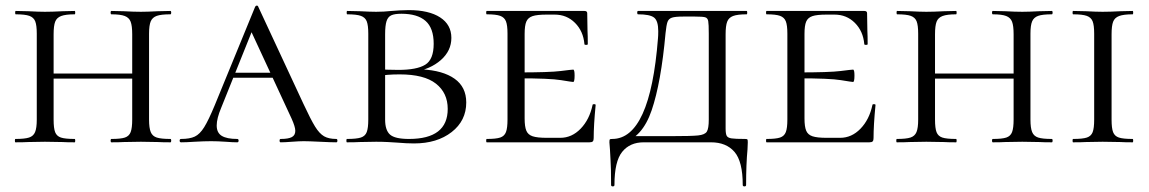

<svg xmlns="http://www.w3.org/2000/svg" viewBox="-20 -507 4095 684"><path d="M377 -456Q374 -456 374 -462Q374 -468 377 -468L421 -467Q457 -465 482 -465Q504 -465 542 -467L587 -468Q590 -468 590 -462Q590 -456 587 -456Q554 -456 538.5 -450.5Q523 -445 517 -431Q511 -417 511 -387V-81Q511 -51 517 -36.5Q523 -22 538.5 -17Q554 -12 587 -12Q590 -12 590 -6Q590 0 587 0Q559 0 542 -1L482 -2L421 -1Q405 0 377 0Q374 0 374 -6Q374 -12 377 -12Q410 -12 425 -17Q440 -22 445.5 -36.5Q451 -51 451 -81V-385Q451 -415 445.5 -429.5Q440 -444 424.5 -450Q409 -456 377 -456ZM138 -245H477V-227H138ZM36 -456Q34 -456 34 -462Q34 -468 36 -468L81 -467Q119 -465 140 -465Q165 -465 203 -467L246 -468Q248 -468 248 -462Q248 -456 246 -456Q214 -456 198 -450Q182 -444 176.5 -429.5Q171 -415 171 -385V-81Q171 -50 176.5 -36Q182 -22 197 -17Q212 -12 246 -12Q248 -12 248 -6Q248 0 246 0Q218 0 202 -1L140 -2L81 -1Q64 0 35 0Q33 0 33 -6Q33 -12 35 -12Q68 -12 83.5 -17Q99 -22 105 -36.5Q111 -51 111 -81V-387Q111 -417 105.5 -431Q100 -445 84.5 -450.5Q69 -456 36 -456Z M811 -248H993L1000 -230H795ZM1178 0Q1160 0 1120 -2Q1080 -4 1062 -4Q1046 -4 1020 -2Q994 0 980 0Q976 0 976 -6Q976 -12 980 -12Q1007 -12 1019.5 -18.5Q1032 -25 1032 -41Q1032 -55 1019 -84L867 -412L893 -434L768 -123Q752 -85 752 -60Q752 -34 770 -23Q788 -12 825 -12Q830 -12 830 -6Q830 0 825 0Q810 0 784 -2Q756 -4 732 -4Q707 -4 673 -2Q643 0 625 0Q620 0 620 -6Q620 -12 625 -12Q656 -12 674 -20.5Q692 -29 707.5 -54Q723 -79 745 -132L889 -483Q891 -487 895 -487Q899 -487 900 -483L1061 -137Q1087 -81 1102.5 -56Q1118 -31 1134.5 -21.5Q1151 -12 1178 -12Q1182 -12 1182 -6Q1182 0 1178 0Z M1641 -142Q1641 -77 1589 -36.5Q1537 4 1455 4Q1429 4 1394 1Q1380 0 1361 -1Q1342 -2 1320 -2L1262 -1Q1245 0 1216 0Q1214 0 1214 -6Q1214 -12 1216 -12Q1250 -12 1265.5 -17Q1281 -22 1286.5 -36.5Q1292 -51 1292 -81V-387Q1292 -417 1286.5 -431Q1281 -445 1265.5 -450.5Q1250 -456 1217 -456Q1215 -456 1215 -462Q1215 -468 1217 -468L1262 -467Q1300 -465 1320 -465Q1347 -465 1375 -468Q1385 -469 1403.5 -470Q1422 -471 1436 -471Q1508 -471 1548 -445Q1588 -419 1588 -372Q1588 -326 1550.5 -293Q1513 -260 1452 -250L1482 -260Q1558 -256 1599.5 -226.5Q1641 -197 1641 -142ZM1352 -385V-256L1327 -261Q1354 -258 1399 -258Q1465 -258 1495 -276.5Q1525 -295 1525 -351Q1525 -407 1496 -432.5Q1467 -458 1410 -458Q1386 -458 1374 -452.5Q1362 -447 1357 -431.5Q1352 -416 1352 -385ZM1575 -119Q1575 -176 1533 -209Q1491 -242 1404 -242Q1358 -242 1327 -236L1352 -244V-81Q1352 -43 1369.5 -27.5Q1387 -12 1437 -12Q1575 -12 1575 -119Z M1714 -12Q1747 -12 1762 -17Q1777 -22 1782.5 -36.5Q1788 -51 1788 -81V-387Q1788 -417 1782.5 -431Q1777 -445 1762 -450.5Q1747 -456 1714 -456Q1712 -456 1712 -462Q1712 -468 1714 -468H2062Q2072 -468 2072 -460L2073 -398Q2074 -379 2074 -350Q2074 -347 2068 -347Q2062 -347 2062 -350Q2058 -396 2028.5 -425.5Q1999 -455 1956 -455H1928Q1893 -455 1877 -449.5Q1861 -444 1855 -430Q1849 -416 1849 -386V-85Q1849 -56 1855 -41.5Q1861 -27 1877.5 -21.5Q1894 -16 1928 -16H1976Q2017 -16 2048.5 -48.5Q2080 -81 2091 -133Q2091 -136 2096.5 -136Q2102 -136 2102 -133Q2095 -61 2095 -15Q2095 -7 2092 -3.5Q2089 0 2080 0H1714Q1712 0 1712 -6Q1712 -12 1714 -12ZM1824 -228V-249Q1938 -249 1977.5 -254Q2017 -259 2022 -259Q2027 -259 2027 -238Q2027 -215 2022 -215Q2018 -215 1978.5 -221.5Q1939 -228 1824 -228Z M2153 26Q2151 6 2151 0Q2151 -9 2152.5 -10.5Q2154 -12 2161 -12Q2296 -12 2324 -370Q2325 -380 2325 -396Q2325 -433 2310 -444.5Q2295 -456 2253 -456Q2250 -456 2250 -462Q2250 -468 2253 -468H2640Q2642 -468 2642 -462Q2642 -456 2640 -456Q2607 -456 2591.5 -450Q2576 -444 2570.5 -429.5Q2565 -415 2565 -385V-81V-49Q2565 -30 2569 -23Q2573 -16 2586 -14Q2599 -12 2634 -12Q2641 -12 2642.5 -10.5Q2644 -9 2644 0L2643 25Q2638 78 2638 152Q2638 157 2632 157Q2626 157 2626 152Q2626 68 2596.5 34Q2567 0 2513 0H2273Q2224 0 2196.5 34Q2169 68 2169 152Q2169 157 2163 157Q2157 157 2157 152Q2157 93 2155 63Q2153 33 2153 26ZM2211 -22H2373Q2443 -22 2467 -24.5Q2491 -27 2498 -38Q2505 -49 2505 -81V-387Q2505 -421 2503 -432Q2501 -443 2492 -445.5Q2483 -448 2456 -448H2414Q2385 -448 2373.5 -444Q2362 -440 2358 -429Q2354 -418 2351 -389Q2335 -212 2301.5 -114Q2268 -16 2197 2Z M2711 -12Q2744 -12 2759 -17Q2774 -22 2779.5 -36.5Q2785 -51 2785 -81V-387Q2785 -417 2779.5 -431Q2774 -445 2759 -450.5Q2744 -456 2711 -456Q2709 -456 2709 -462Q2709 -468 2711 -468H3059Q3069 -468 3069 -460L3070 -398Q3071 -379 3071 -350Q3071 -347 3065 -347Q3059 -347 3059 -350Q3055 -396 3025.5 -425.5Q2996 -455 2953 -455H2925Q2890 -455 2874 -449.5Q2858 -444 2852 -430Q2846 -416 2846 -386V-85Q2846 -56 2852 -41.5Q2858 -27 2874.5 -21.5Q2891 -16 2925 -16H2973Q3014 -16 3045.5 -48.5Q3077 -81 3088 -133Q3088 -136 3093.5 -136Q3099 -136 3099 -133Q3092 -61 3092 -15Q3092 -7 3089 -3.5Q3086 0 3077 0H2711Q2709 0 2709 -6Q2709 -12 2711 -12ZM2821 -228V-249Q2935 -249 2974.5 -254Q3014 -259 3019 -259Q3024 -259 3024 -238Q3024 -215 3019 -215Q3015 -215 2975.5 -221.5Q2936 -228 2821 -228Z M3517 -456Q3514 -456 3514 -462Q3514 -468 3517 -468L3561 -467Q3597 -465 3622 -465Q3644 -465 3682 -467L3727 -468Q3730 -468 3730 -462Q3730 -456 3727 -456Q3694 -456 3678.5 -450.5Q3663 -445 3657 -431Q3651 -417 3651 -387V-81Q3651 -51 3657 -36.5Q3663 -22 3678.5 -17Q3694 -12 3727 -12Q3730 -12 3730 -6Q3730 0 3727 0Q3699 0 3682 -1L3622 -2L3561 -1Q3545 0 3517 0Q3514 0 3514 -6Q3514 -12 3517 -12Q3550 -12 3565 -17Q3580 -22 3585.5 -36.5Q3591 -51 3591 -81V-385Q3591 -415 3585.5 -429.5Q3580 -444 3564.5 -450Q3549 -456 3517 -456ZM3278 -245H3617V-227H3278ZM3176 -456Q3174 -456 3174 -462Q3174 -468 3176 -468L3221 -467Q3259 -465 3280 -465Q3305 -465 3343 -467L3386 -468Q3388 -468 3388 -462Q3388 -456 3386 -456Q3354 -456 3338 -450Q3322 -444 3316.5 -429.5Q3311 -415 3311 -385V-81Q3311 -50 3316.5 -36Q3322 -22 3337 -17Q3352 -12 3386 -12Q3388 -12 3388 -6Q3388 0 3386 0Q3358 0 3342 -1L3280 -2L3221 -1Q3204 0 3175 0Q3173 0 3173 -6Q3173 -12 3175 -12Q3208 -12 3223.5 -17Q3239 -22 3245 -36.5Q3251 -51 3251 -81V-387Q3251 -417 3245.5 -431Q3240 -445 3224.5 -450.5Q3209 -456 3176 -456Z M4015 -12Q4017 -12 4017 -6Q4017 0 4015 0Q3987 0 3971 -1L3908 -2L3849 -1Q3832 0 3803 0Q3801 0 3801 -6Q3801 -12 3803 -12Q3837 -12 3852 -17Q3867 -22 3872.5 -36Q3878 -50 3878 -81V-387Q3878 -417 3872.5 -431Q3867 -445 3851.5 -450.5Q3836 -456 3803 -456Q3801 -456 3801 -462Q3801 -468 3803 -468L3849 -467Q3885 -465 3908 -465Q3934 -465 3972 -467L4015 -468Q4017 -468 4017 -462Q4017 -456 4015 -456Q3983 -456 3967 -450Q3951 -444 3945.5 -429.5Q3940 -415 3940 -385V-81Q3940 -50 3945.5 -36Q3951 -22 3966 -17Q3981 -12 4015 -12Z"/></svg>

Font: Cormorant Unicase
Style: Regular
Weight: 400
Designer: Christian Thalmann (Catharsis Fonts)
Foundry: Catharsis Fonts
Version: Version 4.000